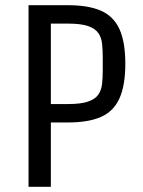

<svg xmlns="http://www.w3.org/2000/svg" viewBox="-20 -720 553 740"><path d="M90 -700H241Q321 -700 369.5 -678.5Q418 -657 440.5 -607.5Q463 -558 463 -474Q463 -391 440.5 -341Q418 -291 369.5 -269.5Q321 -248 241 -248H176V0H90ZM376 -450V-498Q376 -527 373.5 -551Q371 -575 359 -592.5Q347 -610 319.5 -619.5Q292 -629 242 -629H176V-319H242Q292 -319 319.5 -328.5Q347 -338 359 -355.5Q371 -373 373.5 -397Q376 -421 376 -450Z"/></svg>

Font: Strait
Style: Regular
Weight: 400
Designer: Eduardo Rodriguez Tunni
Foundry: Eduardo Rodriguez Tunni
Version: Version 1.002; ttfautohint (v1.8.4.7-5d5b);gftools[0.9.23]